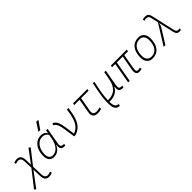

<svg xmlns="http://www.w3.org/2000/svg" viewBox="270 -2340 4118 4118"><g transform="rotate(-45 2329.5 -280.5)"><path d="M7.8 228.5 -27.8 195.8 261.7 -173.8 255.4 -361.3Q253.4 -423.8 231.7 -453.1Q210 -482.4 166.5 -482.4Q130.9 -482.4 87.9 -464.8L74.7 -507.3Q131.3 -527.3 170.9 -527.3Q232.9 -527.3 263.7 -489.5Q294.4 -451.7 296.9 -371.6L301.8 -226.6L522.5 -523.4L559.6 -491.7L303.7 -165L311.5 73.2Q314.9 189.5 401.9 189.5Q439.5 189.5 483.9 168L498.5 210.4Q447.8 234.4 397.5 234.4Q334.5 234.4 303.5 197.8Q272.5 161.1 270 83.5L263.7 -112.8Z M1037.1 -444.3 1050.3 -517.6H1097.2L1029.3 -131.8Q1026.4 -116.7 1026.4 -104Q1026.4 -40 1095.7 -40H1120.6L1112.8 4.9H1089.4Q1022.5 4.9 998.5 -30.3Q983.9 -51.8 983.9 -87.9Q983.9 -110.8 989.7 -139.6H981.4Q950.7 -67.9 895.8 -28.8Q840.8 10.3 770 10.3Q697.8 10.3 658.4 -36.9Q619.1 -84 619.1 -169.4Q619.1 -275.4 654.1 -354.7Q689 -434.1 751.5 -478.3Q814 -522.5 897.9 -522.5Q999.5 -522.5 1034.7 -444.3ZM896.5 -477.5Q827.1 -477.5 775.4 -437.5Q723.6 -397.5 694.6 -328.4Q665.5 -259.3 665.5 -171.9Q665.5 -106 695.1 -70.3Q724.6 -34.7 777.3 -34.7Q863.3 -34.7 926.8 -107.2Q990.2 -179.7 1016.1 -325.7L1029.8 -401.9Q983.9 -477.5 896.5 -477.5ZM912.1 -609.4 1031.2 -794.9H1094.2L967.8 -609.4Z M1385.7 0 1347.7 -262.2Q1334 -358.4 1306.9 -413.3Q1279.8 -468.3 1234.9 -487.8L1258.3 -527.3Q1314 -506.3 1345.2 -445.3Q1376.5 -384.3 1391.6 -276.9L1424.3 -43.9Q1504.9 -73.7 1555.7 -131.3Q1606.4 -189 1636.2 -283.4Q1666 -377.9 1683.1 -517.6H1730Q1709 -359.4 1674.3 -255.9Q1639.6 -152.3 1581.3 -91.6Q1522.9 -30.8 1430.7 0Z M2103 9.8Q1962.4 9.8 1962.4 -108.4Q1962.4 -128.4 1966.3 -152.3L2022.9 -473.6H1860.8L1868.7 -517.6H2304.2L2296.4 -473.6H2069.8L2013.2 -152.3Q2010.3 -134.8 2010.3 -119.6Q2010.3 -35.2 2106 -35.2Q2147 -35.2 2212.9 -53.7L2211.4 -8.8Q2158.2 9.8 2103 9.8Z M2543 229 2535.2 228.5Q2473.6 224.6 2444.1 189.9Q2414.6 155.3 2406.7 95.7Q2400.4 49.8 2400.4 -7.8Q2400.4 -24.4 2400.9 -42.5Q2403.3 -124 2421.9 -241.7Q2440.4 -359.4 2477.1 -527.3L2520 -518.1Q2483.4 -356.9 2465.3 -241.5Q2447.3 -126 2445.3 -42Q2445.3 -38.1 2445.3 -34.7H2452.6Q2533.7 -33.7 2600.3 -61.3Q2667 -88.9 2714.1 -155.5Q2761.2 -222.2 2783.7 -337.9L2787.1 -357.9Q2787.6 -358.9 2787.6 -359.9V-359.4L2815.9 -517.1H2862.3L2796.4 -143.1Q2792.5 -120.1 2792.5 -103Q2792.5 -76.7 2801.3 -63Q2815.4 -40 2861.3 -40H2885.7L2877.4 4.9H2853.5Q2791 4.9 2765.1 -27.3Q2748.5 -48.3 2748.5 -88.4Q2748.5 -110.8 2753.4 -138.7H2745.1Q2709.5 -69.8 2638.9 -28.8Q2568.4 12.2 2447.8 10.3H2444.8Q2444.8 57.6 2451.9 94.5Q2459 131.3 2478.8 154.3Q2498.5 177.2 2538.1 183.6L2553.7 186Z M3355.5 9.8Q3303.2 9.8 3281.7 -25.9Q3268.1 -47.4 3268.1 -84.5Q3268.1 -107.9 3273.4 -136.7L3333 -473.6H3153.8L3070.3 0H3023.4L3106.9 -473.6H3008.8L3016.6 -517.6H3500.5L3492.7 -473.6H3378.9L3320.3 -141.6Q3314.9 -112.3 3314.9 -91.3Q3314.9 -72.8 3319.3 -60.5Q3327.6 -35.2 3361.8 -35.2Q3392.6 -35.2 3426.3 -45.4L3431.6 -1Q3396 9.8 3355.5 9.8Z M3760.7 9.8Q3678.2 9.8 3631.8 -42.5Q3585.4 -94.7 3585.4 -187.5Q3585.4 -347.7 3657 -437.5Q3728.5 -527.3 3855.5 -527.3Q3938.5 -527.3 3984.9 -474.1Q4031.2 -420.9 4031.2 -325.2Q4031.2 -167.5 3959.7 -78.9Q3888.2 9.8 3760.7 9.8ZM3770.5 -35.2Q3871.1 -35.2 3927.7 -111.3Q3984.4 -187.5 3984.4 -323.7Q3984.4 -398.4 3949 -440.4Q3913.6 -482.4 3849.6 -482.4Q3747.6 -482.4 3689.9 -406Q3632.3 -329.6 3632.3 -193.8Q3632.3 -119.1 3668.9 -77.1Q3705.6 -35.2 3770.5 -35.2Z M4575.2 9.8Q4534.2 9.8 4509.5 -12.7Q4484.9 -35.2 4472.7 -88.4L4395.5 -424.8L4388.7 -422.4Q4386.7 -391.1 4378.4 -369.6Q4370.1 -348.1 4353 -320.8L4153.8 0H4100.6L4387.2 -460.9L4348.6 -629.9Q4340.3 -667.5 4320.6 -682.9Q4300.8 -698.2 4270.5 -698.2Q4248.5 -698.2 4235.8 -695.8Q4223.1 -693.4 4205.6 -686L4198.2 -729.5Q4219.7 -736.8 4238.3 -739.5Q4256.8 -742.2 4278.3 -742.2Q4324.2 -742.2 4352.1 -718.8Q4379.9 -695.3 4392.1 -639.6L4513.2 -102.5Q4521.5 -65.4 4539.8 -49.8Q4558.1 -34.2 4587.9 -34.2Q4595.2 -34.2 4622.6 -37.6L4621.1 3.9Q4600.1 9.8 4575.2 9.8Z"/></g></svg>

Font: CaskaydiaCove NF ExtraLight
Style: Italic
Weight: 200
Italic angle: -10°
Designer: Aaron Bell
Foundry: Saja Typeworks
Version: Version 2111.001; VTT 6.35;Nerd Fonts 3.2.1